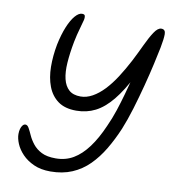

<svg xmlns="http://www.w3.org/2000/svg" viewBox="-81 -785 768 862"><g transform="rotate(10 302.5 -354.0)"><path d="M206 7Q162 7 130 -7.5Q98 -22 77 -44Q56 -66 46 -90Q36 -114 36 -134Q36 -147 39 -157.5Q42 -168 47.5 -174.5Q53 -181 60 -181Q69 -181 76 -168.5Q83 -156 91.5 -137Q100 -118 115 -99Q130 -80 154.5 -67.5Q179 -55 219 -55Q264 -55 299.5 -76Q335 -97 365.5 -138Q396 -179 422 -239Q439 -276 452 -315.5Q465 -355 475.5 -393Q486 -431 495 -465.5Q504 -500 511 -528Q518 -556 525 -575L509 -484Q472 -411 435.5 -366.5Q399 -322 359.5 -302Q320 -282 273 -282Q221 -282 189.5 -305Q158 -328 143 -367.5Q128 -407 127.5 -456.5Q127 -506 137 -559Q147 -607 161.5 -642Q176 -677 192.5 -696Q209 -715 224 -715Q236 -715 237.5 -707Q239 -699 237 -690Q233 -673 225 -646Q217 -619 210 -584Q200 -531 197 -487.5Q194 -444 201.5 -413Q209 -382 228 -365Q247 -348 281 -348Q308 -348 335 -363Q362 -378 387.5 -405Q413 -432 436.5 -468.5Q460 -505 482 -547Q502 -586 519.5 -623.5Q537 -661 553.5 -686Q570 -711 586 -711Q605 -711 605 -689Q605 -667 597 -626Q591 -596 580.5 -549Q570 -502 555.5 -446.5Q541 -391 524.5 -336.5Q508 -282 490 -238Q468 -186 441.5 -141.5Q415 -97 381.5 -63.5Q348 -30 304.5 -11.5Q261 7 206 7Z"/></g></svg>

Font: Shantell Sans Light
Style: Italic
Weight: 300
Italic angle: -11°
Designer: Stephen Nixon, Anya Danilova, Shantell Martin
Foundry: Arrow Type
Version: Version 1.008;[ac192a2d6]